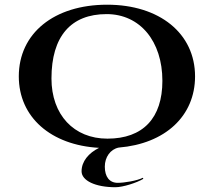

<svg xmlns="http://www.w3.org/2000/svg" viewBox="-20 -625 910 817"><path d="M60 -300C60 -126 196.9 -7.2 401.6 4.1C357 26.1 327.1 62 327.1 103.9C327.1 143.4 385.5 171.7 471.1 171.7C503 171.7 562.7 152.6 589.9 135.9L587.8 131.4C563.3 144.2 508.6 153 481 153C445.7 153 426 127.3 426 83.9C426 44.1 449.4 10.1 485 3C682.6 -13.3 810 -130.9 810 -300C810 -483 658.6 -605 436 -605C209.5 -605 60 -483 60 -300ZM199 -291C199 -469.8 281.1 -565 433.7 -565C575.4 -565 671 -449.9 671 -281C671 -122.4 588.5 -35 437 -35C294.2 -35 199 -136.7 199 -291Z"/></svg>

Font: Prida01
Style: Black
Weight: 900
Designer: gluk
Foundry: gluk
Version: Version 00.072